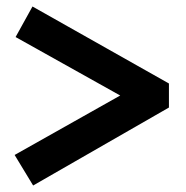

<svg xmlns="http://www.w3.org/2000/svg" viewBox="-20 -566 571 591"><path d="M500 -235 82 5 25 -89 350 -272 28 -452 80 -546 500 -309Z"/></svg>

Font: UN Bangla
Style: Bold
Weight: 700
Designer: Desinged by Rajon, Unicode developed by Rashed (IMGN)
Version: Version 2.001;March 19, 2023;FontCreator 14.0.0.2901 64-bit